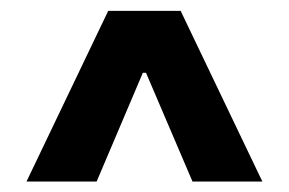

<svg xmlns="http://www.w3.org/2000/svg" viewBox="-20 -735 537 357"><path d="M29.3 -397.5H159.7L245.6 -599.6H251.5L337.9 -397.5H467.8L315.9 -714.8H181.2Z"/></svg>

Font: Raveo ExtraBold
Style: Regular
Weight: 800
Designer: Jakub Foglar, Rasmus Andersson (Inter)
Foundry: Jakubfoglar.com
Version: Version 1.100;Glyphs 3.2.3 (3260)